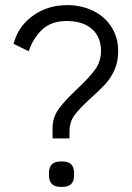

<svg xmlns="http://www.w3.org/2000/svg" viewBox="-20 -729 515 749"><path d="M185 -229Q185 -271 209 -304Q233 -337 280 -381Q327 -425 350.5 -457Q374 -489 374 -530Q374 -585 338.5 -616Q303 -647 240 -647Q180 -647 144.5 -613.5Q109 -580 92 -529L33 -558Q50 -625 107.5 -667Q165 -709 242 -709Q297 -709 342 -687.5Q387 -666 414 -625Q441 -584 441 -529Q441 -488 426.5 -456Q412 -424 391 -401Q370 -378 336 -348Q293 -309 272 -281.5Q251 -254 251 -215V-189H185ZM171 -45V-54Q171 -99 216 -99H224Q269 -99 269 -54V-45Q269 0 224 0H216Q171 0 171 -45Z"/></svg>

Font: Krub
Style: Regular
Weight: 400
Designer: Ekaluck Peanpanawate
Foundry: Cadson Demak Co.,Ltd.
Version: Version 1.000; ttfautohint (v1.6)